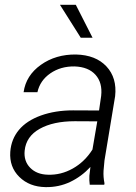

<svg xmlns="http://www.w3.org/2000/svg" viewBox="-20 -764 564 794"><path d="M351.1 0Q348.6 -18.6 349.6 -37.1L354 -73.7Q317.4 -34.2 270.3 -11.7Q223.1 10.7 168.5 9.8Q101.6 8.8 59.8 -32.5Q18.1 -73.7 22.5 -136.2Q26.4 -188.5 58.3 -226.8Q90.3 -265.1 149.4 -286.4Q208.5 -307.6 281.7 -307.6L389.6 -307.1L398.4 -367.7Q404.3 -421.9 375 -454.6Q345.7 -487.3 288.6 -489.3Q231 -490.2 188.2 -460.7Q145.5 -431.2 134.8 -382.8H77.6Q87.4 -452.1 148.9 -495.8Q210.4 -539.6 294.4 -538.6Q376 -536.6 420.2 -489.3Q464.4 -441.9 456.1 -366.2L412.1 -100.6L408.2 -58.1Q406.7 -31.7 412.1 -5.9L411.1 0ZM178.2 -41.5Q231.9 -39.6 281 -67.1Q330.1 -94.7 362.3 -145.5L382.3 -262.2L289.1 -262.7Q200.2 -262.7 144 -231.2Q87.9 -199.7 82 -141.1Q77.6 -98.1 104.7 -70.3Q131.8 -42.5 178.2 -41.5ZM362.8 -607.9H314L228 -744.1H293.5Z"/></svg>

Font: RobotoInd Light
Style: Italic
Weight: 300
Italic angle: -12°
Designer: Google
Version: Version 2.001151; 2014